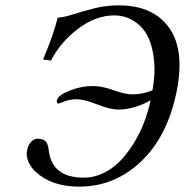

<svg xmlns="http://www.w3.org/2000/svg" viewBox="-20 -678 684 710"><path d="M537.1 -307.1Q475.1 -272.9 418 -272.9Q386.7 -272.9 339.1 -292Q291.5 -311 262.2 -311Q239.3 -311 217.8 -302.7L196.8 -294.9Q193.4 -294.9 191.2 -298.1Q189 -301.3 190.4 -307.1Q194.3 -325.7 237.1 -342.8Q279.8 -359.9 323.7 -359.9Q357.4 -359.9 399.4 -344.5Q441.4 -329.1 469.7 -329.1Q507.8 -329.1 543.9 -344.2Q554.7 -405.8 550 -452.1Q545.4 -498.5 532.2 -530.8Q519 -563 497.3 -583Q475.6 -603 451.9 -612.1Q428.2 -621.1 402.8 -621.1Q334.5 -621.1 269 -571.8Q203.6 -522.5 168.5 -454.1L139.2 -458Q177.7 -548.8 193.4 -612.8Q215.8 -613.8 251.2 -625.2Q286.6 -636.7 330.1 -647.5Q373.5 -658.2 418.9 -658.2Q546.9 -658.2 606 -574.5Q665 -490.7 631.8 -333Q597.2 -170.4 499.8 -79.1Q402.3 12.2 272.5 12.2Q170.9 12.2 111.3 -43Q93.8 -59.6 84.7 -81.1Q75.7 -102.5 80.1 -122.1Q84 -141.6 94.7 -153.3Q105.5 -165 119.1 -165Q140.1 -165 149.2 -155Q158.2 -145 160.6 -120.1Q172.9 -21 290.5 -21Q327.1 -21 361.8 -37.6Q396.5 -54.2 423.6 -82Q450.7 -109.9 473.6 -146.7Q496.6 -183.6 512.2 -224.1Q527.8 -264.6 537.1 -307.1Z"/></svg>

Font: Linux Biolinum G
Style: Italic
Weight: 400
Italic angle: -12°
Designer: Philipp H. Poll
Foundry: Philipp H. Poll
Version: Version 0.5.1